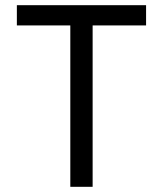

<svg xmlns="http://www.w3.org/2000/svg" viewBox="-20 -720 629 740"><path d="M543 -700H45V-622H251V0H337V-622H543Z"/></svg>

Font: Be Vietnam
Style: Regular
Weight: 400
Designer: Gabriel Lam
Foundry: TypeRant
Version: Version 4.000